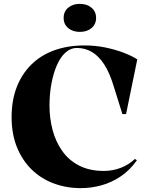

<svg xmlns="http://www.w3.org/2000/svg" viewBox="-20 -958 770 993"><path d="M688 -129Q651 -77 604 -45.5Q557 -14 504.5 0.5Q452 15 398 15Q323 15 257.5 -9.5Q192 -34 143.5 -81.5Q95 -129 67.5 -197Q40 -265 40 -352Q40 -438 66 -506Q92 -574 141 -623Q190 -672 260 -697.5Q330 -723 417 -723Q473 -723 524.5 -712.5Q576 -702 619 -685.5Q662 -669 690 -651L632 -368H613L567 -515Q547 -581 519.5 -624Q492 -667 456.5 -688.5Q421 -710 377 -710Q345 -710 318.5 -686Q292 -662 274 -620.5Q256 -579 246 -525.5Q236 -472 236 -412Q236 -346 252 -285.5Q268 -225 302 -177Q336 -129 389.5 -101.5Q443 -74 517 -74Q562 -74 603.5 -89.5Q645 -105 678 -136ZM393 -938Q430 -938 453.5 -918Q477 -898 477 -865Q477 -833 453.5 -813Q430 -793 393 -793Q356 -793 332.5 -813Q309 -833 309 -865Q309 -898 332.5 -918Q356 -938 393 -938Z"/></svg>

Font: Kalnia SemiBold
Style: Regular
Weight: 600
Designer: Frida Medrano
Foundry: Frida Medrano
Version: Version 1.105